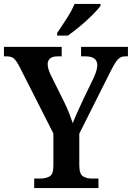

<svg xmlns="http://www.w3.org/2000/svg" viewBox="-22 -951 667 971"><path d="M151 0V-48H182Q210 -48 229 -59Q248 -70 248 -113V-276L77 -613Q62 -642 49.5 -654Q37 -666 11 -666H-2V-714H290V-666H270Q243 -666 231 -655Q219 -644 219 -627Q219 -615 223.5 -600Q228 -585 234 -573L303 -434Q318 -403 328 -377.5Q338 -352 346 -328Q355 -352 368.5 -381.5Q382 -411 397 -444L453 -560Q462 -580 466 -595.5Q470 -611 470 -621Q470 -666 410 -666H388V-714H625V-666H611Q588 -666 573.5 -650Q559 -634 536 -588L379 -275V-116Q379 -71 397.5 -59.5Q416 -48 442 -48H476V0ZM267 -784Q288 -815 314.5 -856Q341 -897 355 -931H486V-921Q474 -904 445.5 -875.5Q417 -847 383 -818.5Q349 -790 321 -771H267Z"/></svg>

Font: Noto Serif Thai SemiCondensed SemiBold
Style: Regular
Weight: 600
Width: 4
Designer: Monotype Design Team
Foundry: Monotype Imaging Inc.
Version: Version 2.002; ttfautohint (v1.8.4.7-5d5b)